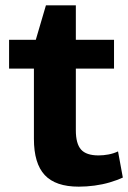

<svg xmlns="http://www.w3.org/2000/svg" viewBox="-20 -689 480 719"><path d="M275 10Q188 10 147.5 -33.5Q107 -77 107 -169V-516L152 -669H264V-201Q264 -151 283.5 -129Q303 -107 349 -107Q367 -107 386 -110.5Q405 -114 422 -122L440 -24Q418 -14 391 -6Q364 2 334 6Q304 10 275 10ZM14 -540H407V-432H14Z"/></svg>

Font: Pathway Extreme 72pt
Style: Bold
Weight: 700
Designer: Eduardo Rodriguez Tunni
Foundry: Eduardo Rodriguez Tunni
Version: Version 1.001;gftools[0.9.26]